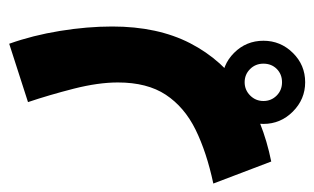

<svg xmlns="http://www.w3.org/2000/svg" viewBox="-184 -209 709 434"><g transform="rotate(-90 171.0 8.5)"><path d="M108.4 249Q108.4 210 136.2 182.6Q164.1 155.3 202.6 155.3Q241.7 155.3 269 182.6Q296.4 210 296.4 249Q296.4 287.6 269 315.4Q241.7 343.3 202.6 343.3Q164.1 343.3 136.2 315.4Q108.4 287.6 108.4 249ZM160.2 249Q160.2 266.6 172.4 278.8Q184.6 291 202.6 291Q220.7 291 232.7 279.1Q244.6 267.1 244.6 249Q244.6 231 232.4 218.8Q220.2 206.5 202.6 206.5Q185.1 206.5 172.6 219Q160.2 231.4 160.2 249ZM23.4 266.6 -26.4 135.7Q44.4 120.6 95.5 95.5Q146.5 70.3 174.3 28.3Q202.1 -13.7 202.1 -80.1Q202.1 -124.5 188 -179.9Q173.8 -235.4 157.7 -283.2L289.6 -325.7Q308.6 -272.5 318.6 -210.9Q328.6 -149.4 328.6 -92.8Q328.6 9.8 290.8 83.3Q252.9 156.7 184.3 202.4Q115.7 248 23.4 266.6Z"/></g></svg>

Font: Vazirmatn UI ExtraBold
Style: Regular
Weight: 800
Designer: Saber Rastikerdar
Foundry: Saber Rastikerdar
Version: Version 33.003